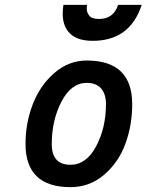

<svg xmlns="http://www.w3.org/2000/svg" viewBox="-20 -759 603 790"><path d="M337 -510Q524 -510 524 -330Q524 -244 496 -167.5Q468 -91 408.5 -40Q349 11 270 11Q85 11 85 -167Q85 -253 115 -330.5Q145 -408 204 -459Q263 -510 337 -510ZM270 -81Q335 -81 375.5 -157Q416 -233 416 -331Q416 -372 396 -395Q376 -418 337 -418Q273 -418 233 -341Q193 -264 193 -166Q193 -81 270 -81ZM338 -739Q337 -732 337 -720.5Q337 -709 347 -695Q357 -681 388 -681Q447 -681 466 -739H563Q515 -591 361 -591Q290 -591 260 -630Q238 -658 238 -703Q238 -720 241 -739Z"/></svg>

Font: Titillium Web
Style: SemiBold Italic
Weight: 600
Italic angle: -13°
Version: Version 1.001;PS 57.000;hotconv 1.0.70;makeotf.lib2.5.55311